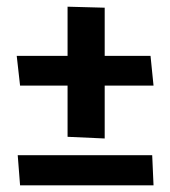

<svg xmlns="http://www.w3.org/2000/svg" viewBox="-20 -554 509 574"><path d="M430 -387H293V-531L182 -534V-387H30L40 -298H182V-145L293 -140V-298H439ZM435 -90H33L40 0H439Z"/></svg>

Font: Catamaran
Style: Bold
Weight: 700
Designer: Pria Ravichandran
Version: Version 2.000